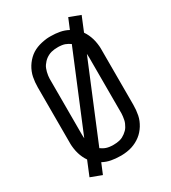

<svg xmlns="http://www.w3.org/2000/svg" viewBox="-201 -888 927 1040"><g transform="rotate(-30 262.5 -367.5)"><path d="M130 50 61 24 98 -66Q89 -79 82.5 -93Q76 -107 71.5 -122Q67 -137 64.5 -155Q62 -173 62 -184V-538Q62 -554 63.5 -569.5Q65 -585 68 -600Q71 -615 77 -630Q83 -645 91 -658Q99 -671 109.5 -683Q120 -695 132 -704.5Q144 -714 158 -721Q172 -728 187 -732.5Q202 -737 220 -740Q238 -743 249 -743H262Q290 -743 317 -738Q344 -733 368 -720L395 -785L464 -759L427 -669Q436 -656 442.5 -642Q449 -628 453.5 -613Q458 -598 460.5 -580Q463 -562 463 -552V-197Q463 -181 461.5 -165.5Q460 -150 457 -134.5Q454 -119 448 -104.5Q442 -90 434 -77Q426 -64 415.5 -52Q405 -40 392.5 -30.5Q380 -21 366.5 -14Q353 -7 338 -2Q323 3 305 5.5Q287 8 276 8H262Q235 8 208 3Q181 -2 157 -15ZM142 -173 339 -649Q332 -654 324 -658.5Q316 -663 307.5 -666Q299 -669 288 -670.5Q277 -672 272 -672H263Q253 -672 243 -671Q233 -670 223.5 -667.5Q214 -665 205 -660.5Q196 -656 188.5 -650.5Q181 -645 174 -637.5Q167 -630 161.5 -622Q156 -614 152.5 -604.5Q149 -595 146.5 -585.5Q144 -576 142.5 -564.5Q141 -553 141 -547V-197Q141 -191 141.5 -185Q142 -179 142 -173ZM254 -63H263Q273 -63 282.5 -64Q292 -65 302 -67.5Q312 -70 320.5 -74.5Q329 -79 337 -85Q345 -91 352 -98Q359 -105 364 -113.5Q369 -122 373 -131Q377 -140 379 -149.5Q381 -159 382.5 -170.5Q384 -182 384 -189V-538Q384 -544 383.5 -550Q383 -556 383 -562L186 -86Q193 -81 201 -76.5Q209 -72 218 -69Q227 -66 237.5 -64.5Q248 -63 254 -63Z"/></g></svg>

Font: Iosevka Pride
Style: Regular
Weight: 400
Monospace: yes
Designer: Belleve Invis
Foundry: Belleve Invis
Version: Version 30.3.1; ttfautohint (v1.8.4)